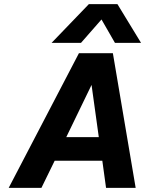

<svg xmlns="http://www.w3.org/2000/svg" viewBox="-20 -907 701 927"><path d="M409 -887H547L661 -700H535L470 -813L371 -700H229ZM635 0H492L474 -131H244L180 0H22L361 -650H525ZM422 -497 300 -245H457Z"/></svg>

Font: Overused Grotesk
Style: Bold Italic
Weight: 700
Italic angle: -10°
Version: Version 0.003